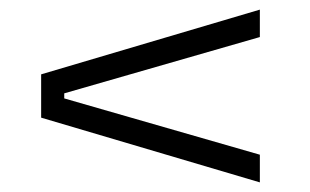

<svg xmlns="http://www.w3.org/2000/svg" viewBox="-20 -507 644 399"><path d="M113.5 -313V-302.5L520 -185.5V-128L65.5 -262.5V-352.5L520 -487V-430Z"/></svg>

Font: Anek Gujarati SemiExpanded Light
Style: Regular
Weight: 300
Width: 6
Designer: Mrunmayee Ghaisas (Gujarati), Yesha Goshar (Latin)
Foundry: Ek Type
Version: Version 1.003